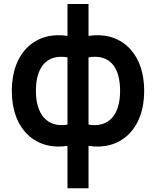

<svg xmlns="http://www.w3.org/2000/svg" viewBox="-20 -732 796 976"><path d="M430 225V9.5C588 34.5 713 -70.5 713 -270C713 -469.5 588 -574.5 430 -549.5V-711.5H323V-549.5C165 -574.5 40 -469.5 40 -270C40 -70.5 165 34.5 323 9.5V225ZM323 -98.5C219 -81.5 162.5 -151.5 162.5 -270C162.5 -388 215 -458.5 323 -440.5ZM430 -440.5C538 -458.5 590.5 -390.5 590.5 -270C590.5 -149 534 -81.5 430 -98.5Z"/></svg>

Font: Hauora
Style: Bold
Weight: 700
Designer: Wayne Shih
Foundry: WCYS
Version: Version 1.001;hotconv 1.0.109;makeotfexe 2.5.65596